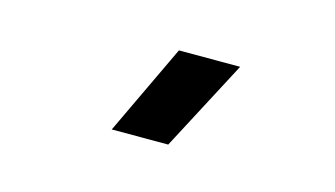

<svg xmlns="http://www.w3.org/2000/svg" viewBox="-39 -892 663 380"><g transform="rotate(15 293.0 -702.0)"><path d="M203.1 -609.4 291 -794.9H416.5L318.8 -609.4Z"/></g></svg>

Font: CaskaydiaCove NF SemiBold
Style: Regular
Weight: 600
Designer: Aaron Bell
Foundry: Saja Typeworks
Version: Version 2111.001; VTT 6.35;Nerd Fonts 3.2.1